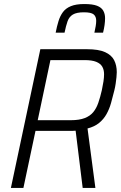

<svg xmlns="http://www.w3.org/2000/svg" viewBox="-20 -932 599 952"><path d="M34 0 180 -688H411Q469 -688 501 -673.5Q533 -659 546 -633.5Q559 -608 559 -574Q559 -564 557.5 -549Q556 -534 553.5 -517Q551 -500 547 -484Q539 -451 530.5 -421Q522 -391 508 -366Q494 -341 471.5 -322.5Q449 -304 414 -295L453 0H390L355 -284Q346 -283 336.5 -283Q327 -283 317 -283H156L96 0ZM167 -336H331Q373 -336 400 -346.5Q427 -357 442.5 -376Q458 -395 467.5 -422.5Q477 -450 485 -485Q490 -508 493 -528Q496 -548 496 -564Q496 -586 487 -601.5Q478 -617 457 -625.5Q436 -634 399 -634H230ZM256 -770Q262 -801 270 -827Q278 -853 292 -872Q306 -891 331.5 -901.5Q357 -912 398 -912Q439 -912 461 -903.5Q483 -895 492 -879Q501 -863 501 -842Q501 -826 498.5 -808Q496 -790 491 -770H448Q452 -788 454.5 -802.5Q457 -817 457 -829Q457 -850 444.5 -860.5Q432 -871 396 -871Q360 -871 341.5 -860Q323 -849 315 -826.5Q307 -804 300 -770Z"/></svg>

Font: Saira SemiCondensed Light
Style: Italic
Weight: 300
Width: 4
Italic angle: -12°
Designer: Hector Gatti with collaboration of the Omnibus-Type team
Foundry: Omnibus-Type
Version: Version 1.101